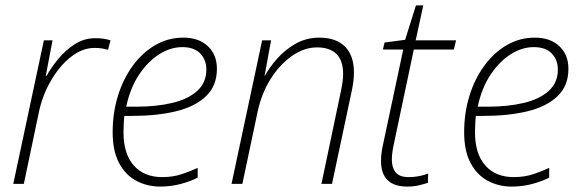

<svg xmlns="http://www.w3.org/2000/svg" viewBox="-20 -679 2145 709"><path d="M29 0 142 -530H174L149 -399H152Q168 -428 194 -460Q220 -492 255 -515Q290 -538 332 -538Q364 -538 388 -530L379 -495Q369 -498 357 -500Q345 -502 329 -502Q284 -502 242 -469Q200 -436 168 -381Q136 -326 123 -262L68 0Z M571 10Q524 10 484 -11Q444 -32 420 -76.5Q396 -121 396 -191Q396 -262 415.5 -325Q435 -388 470.5 -436.5Q506 -485 553.5 -512.5Q601 -540 657 -540Q714 -540 747.5 -508.5Q781 -477 781 -425Q781 -362 740.5 -323.5Q700 -285 629.5 -268Q559 -251 468 -251H439Q438 -240 437 -224Q436 -208 436 -191Q436 -111 474 -68Q512 -25 579 -25Q619 -25 651.5 -36Q684 -47 710 -59V-23Q685 -10 648.5 0Q612 10 571 10ZM446 -285H483Q558 -285 616.5 -299Q675 -313 708.5 -343.5Q742 -374 742 -422Q742 -458 719.5 -481.5Q697 -505 653 -505Q610 -505 568.5 -479Q527 -453 494 -404Q461 -355 446 -285Z M835 0 948 -530H981L957 -399H958Q975 -430 1003.5 -462.5Q1032 -495 1071.5 -517.5Q1111 -540 1159 -540Q1221 -540 1254 -507Q1287 -474 1287 -411Q1287 -394 1284.5 -375.5Q1282 -357 1278 -339L1206 0H1167L1239 -343Q1243 -362 1245 -377Q1247 -392 1247 -406Q1247 -456 1222 -480Q1197 -504 1151 -504Q1103 -504 1057.5 -472Q1012 -440 978.5 -386Q945 -332 931 -265L875 0Z M1484 10Q1387 10 1387 -85Q1387 -99 1389 -115Q1391 -131 1395 -148L1469 -496H1394L1400 -522L1476 -532L1516 -659H1543L1515 -530H1664L1656 -496H1508L1435 -150Q1427 -115 1427 -90Q1427 -59 1441.5 -42Q1456 -25 1488 -25Q1510 -25 1527.5 -28.5Q1545 -32 1561 -38L1560 -4Q1545 1 1526 5.5Q1507 10 1484 10Z M1869 10Q1822 10 1782 -11Q1742 -32 1718 -76.5Q1694 -121 1694 -191Q1694 -262 1713.5 -325Q1733 -388 1768.5 -436.5Q1804 -485 1851.5 -512.5Q1899 -540 1955 -540Q2012 -540 2045.5 -508.5Q2079 -477 2079 -425Q2079 -362 2038.5 -323.5Q1998 -285 1927.5 -268Q1857 -251 1766 -251H1737Q1736 -240 1735 -224Q1734 -208 1734 -191Q1734 -111 1772 -68Q1810 -25 1877 -25Q1917 -25 1949.5 -36Q1982 -47 2008 -59V-23Q1983 -10 1946.5 0Q1910 10 1869 10ZM1744 -285H1781Q1856 -285 1914.5 -299Q1973 -313 2006.5 -343.5Q2040 -374 2040 -422Q2040 -458 2017.5 -481.5Q1995 -505 1951 -505Q1908 -505 1866.5 -479Q1825 -453 1792 -404Q1759 -355 1744 -285Z"/></svg>

Font: Noto Sans Disp ExtLt
Style: Italic
Weight: 200
Italic angle: -12°
Designer: Monotype Design Team
Foundry: Monotype Imaging Inc.
Version: Version 2.000;GOOG;noto-source:20170915:90ef993387c0